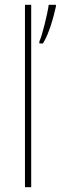

<svg xmlns="http://www.w3.org/2000/svg" viewBox="-20 -780 253 800"><path d="M110 0V-760H84V0ZM213 -753V-760H183C178 -723 156 -632 144 -607V-599H159C184 -639 203 -707 213 -753Z"/></svg>

Font: Noto Sans Thai Looped SemiCondensed Thin
Style: Regular
Weight: 100
Width: 4
Designer: Sasikarn Vongin, Ben Mitchell
Foundry: The Fontpad Ltd
Version: Version 1.001